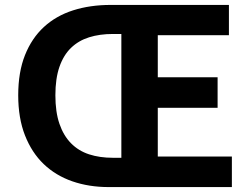

<svg xmlns="http://www.w3.org/2000/svg" viewBox="-20 -760 1021 780"><path d="M54 -373Q54 -467 81.5 -536Q109 -605 158.5 -650.5Q208 -696 277 -718Q346 -740 430 -740H910V-617H621V-446H864V-322H621V-124H922V0H422Q341 0 273.5 -23.5Q206 -47 157.5 -93.5Q109 -140 81.5 -210Q54 -280 54 -373ZM439 -622Q385 -622 342 -608.5Q299 -595 268.5 -565.5Q238 -536 221.5 -488.5Q205 -441 205 -373Q205 -305 221.5 -257Q238 -209 268.5 -178Q299 -147 342 -133Q385 -119 439 -119H473V-622Z"/></svg>

Font: Kinto Sans
Style: Bold
Weight: 700
Designer: Authors: Ryoko NISHIZUKA  (kana & ideographs); Paul D. Hunt (Latin, Greek & Cyrillic); Wenlong ZHANG  (bopomofo); Sandol
Foundry: Adobe Systems Incorporated, ookami Inc.
Version: Version 0.001